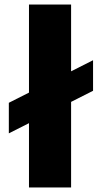

<svg xmlns="http://www.w3.org/2000/svg" viewBox="-20 -828 442 848"><path d="M19 -374 108 -419V-808H294V-513L391 -562V-427L294 -378V0H108V-284L19 -239Z"/></svg>

Font: Encode Sans Narrow
Style: ExtraBold
Weight: 800
Designer: Pablo Impallari, Andres Torresi
Foundry: Pablo Impallari, Andres Torresi
Version: Version 1.000; ttfautohint (v1.00) -l 8 -r 50 -G 200 -x 14 -